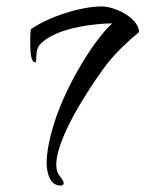

<svg xmlns="http://www.w3.org/2000/svg" viewBox="-20 -536 452 597"><path d="M168 41C175 41 178 38 178 33C178 28 174 22 167 13C159 4 155 -8 155 -23C155 -118 282 -297 314 -339C343 -375 377 -407 412 -436V-441C406 -483 336 -516 296 -516C232 -516 131 -484 76 -445C75 -440 74 -428 74 -415C74 -375 75 -342 90 -342C96 -344 88 -379 103 -396C156 -457 306 -463 318 -463H329C283 -423 205 -305 161 -189C147 -153 125 -82 125 -30C125 3 136 41 168 41Z"/></svg>

Font: Comforter
Style: Regular
Weight: 400
Designer: Robert E. Leuschke
Foundry: Robert E. Leuschke
Version: Version 1.013; ttfautohint (v1.8.3)